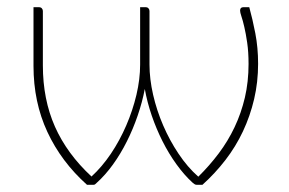

<svg xmlns="http://www.w3.org/2000/svg" viewBox="-20 -513 802 533"><path d="M221.5 0Q150 -64 111.5 -146.8Q73 -229.5 73 -330V-493H88Q93.5 -493 96.2 -489.8Q99 -486.5 99 -482.5V-331.5Q99 -237 132.5 -161.5Q166 -86 234 -23Q263 -49.5 287.8 -86.2Q312.5 -123 330.5 -164.8Q348.5 -206.5 358.8 -250Q369 -293.5 369 -333.5V-493H384Q389.5 -493 392.2 -489.8Q395 -486.5 395 -482.5V-334Q395 -294 405 -250.2Q415 -206.5 433 -164.8Q451 -123 475.8 -86Q500.5 -49 530.5 -22.5Q561.5 -53 587.2 -87.2Q613 -121.5 631.2 -160Q649.5 -198.5 659.8 -242.2Q670 -286 670 -335.5Q670 -369 666.2 -394.5Q662.5 -420 658.2 -438.2Q654 -456.5 650.2 -467.5Q646.5 -478.5 646.5 -483.5Q646.5 -493 655.5 -493H672Q681 -460.5 688.8 -420.5Q696.5 -380.5 696.5 -336Q696.5 -285 685.5 -238Q674.5 -191 654.5 -148.5Q634.5 -106 605.8 -68.8Q577 -31.5 542 0H526Q522.5 0 520 -1.8Q517.5 -3.5 514.5 -6Q491 -27.5 469.8 -57Q448.5 -86.5 431.2 -120.8Q414 -155 401.2 -192.2Q388.5 -229.5 382 -266Q375 -229.5 362.2 -192.2Q349.5 -155 332.2 -120.5Q315 -86 293.5 -56.2Q272 -26.5 248 -5Q245.5 -2.5 243.8 -1.2Q242 0 239.5 0Z"/></svg>

Font: Lato Thin
Style: Regular
Weight: 200
Designer: Lukasz Dziedzic
Foundry: tyPoland Lukasz Dziedzic
Version: Version 2.007; 2014-02-27